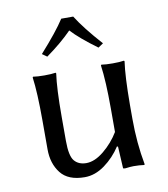

<svg xmlns="http://www.w3.org/2000/svg" viewBox="-76 -711 689 786"><g transform="rotate(-10 268.5 -318.0)"><path d="M280.8 -646Q314 -592.8 381.8 -517.1L360.8 -502.9Q290 -554.7 254.9 -592.8Q210.9 -547.9 147.9 -502.9L127.9 -517.1Q199.7 -597.2 231 -646ZM365.2 -91.8Q337.4 -48.8 297.1 -19.5Q256.8 9.8 213.9 9.8Q145 9.8 114 -30Q83 -69.8 83 -128.9V-249Q83 -365.2 74.2 -429.2L76.2 -432.1Q94.2 -429.2 123 -429.2Q151.9 -429.2 169.9 -432.1L171.9 -429.2Q163.1 -369.1 163.1 -249V-149.9Q163.1 -86.9 180.7 -66.4Q198.2 -45.9 230 -45.9Q265.1 -45.9 303.5 -77.4Q341.8 -108.9 367.2 -150.9V-249Q367.2 -362.8 357.9 -429.2L359.9 -432.1Q377.9 -429.2 407 -429.2Q436 -429.2 454.1 -432.1L456.1 -429.2Q447.3 -369.1 446.8 -249V-191.9Q446.8 -90.8 463.9 0L461.9 2.9Q441.9 0 417.5 0Q405.8 0 382.8 2.9Q374 2.9 374 0L369.1 -88.9Z"/></g></svg>

Font: Biolilbert
Style: Regular
Weight: 400
Designer: Philipp H. Poll
Foundry: Philipp H. Poll
Version: Version 1.1.0